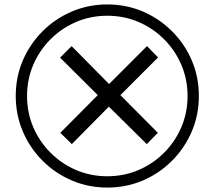

<svg xmlns="http://www.w3.org/2000/svg" viewBox="-20 -782 968 866"><path d="M304 -132 252 -183 421 -353 251 -522 303 -574 472 -403 643 -574 693 -523 523 -353 692 -183 642 -132 471 -301ZM464 64Q379 64 304 32Q229 0 172 -57Q115 -114 83 -189Q51 -264 51 -349Q51 -435 83 -509.5Q115 -584 172 -641Q229 -698 304 -730Q379 -762 464 -762Q550 -762 624.5 -730Q699 -698 756 -641Q813 -584 845 -509.5Q877 -435 877 -349Q877 -264 845 -189Q813 -114 756 -57Q699 0 624.5 32Q550 64 464 64ZM464 13Q539 13 604.5 -15Q670 -43 720 -93Q770 -143 798 -208.5Q826 -274 826 -349Q826 -424 798 -489.5Q770 -555 720 -605Q670 -655 604.5 -683Q539 -711 464 -711Q389 -711 323.5 -683Q258 -655 208 -605Q158 -555 130 -489.5Q102 -424 102 -349Q102 -274 130 -208.5Q158 -143 208 -93Q258 -43 323.5 -15Q389 13 464 13Z"/></svg>

Font: kannada15
Style: Book
Weight: 400
Designer: Jelle Bosma - Monotype Design Team
Foundry: Monotype Imaging Inc.
Version: Version 2.003